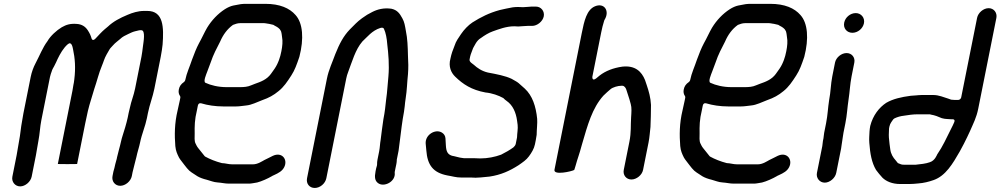

<svg xmlns="http://www.w3.org/2000/svg" viewBox="-20 -758 5081 975"><path d="M189.8 -147 233.8 -367C235.7 -376.7 240 -388.3 242.4 -395C245 -405.9 252.3 -416.1 255.3 -422.4L265.2 -442.3L272.4 -458.2C284.8 -483.9 302 -514.9 324.7 -533.8C344 -549.9 348.8 -517.3 350.9 -507.8C360.6 -463.4 364.8 -413.6 357.3 -354.9C357.3 -354.7 357.2 -354.3 357.2 -354C356.1 -348.7 356 -343.3 355 -338L352.9 -327.5C351.7 -318.8 350 -308 348 -298L273.6 74.9C288.3 75.6 356.4 75.6 371.6 74.9L412.7 -131C416.9 -152.5 421.5 -173.6 426.3 -194.4C435.9 -235.5 448.8 -270.1 458.6 -305.9C458.7 -306.2 458.8 -306.6 458.9 -306.9C471.8 -343.5 482 -387.9 497.4 -423.8C505.7 -442.9 509.3 -460.4 521.4 -481.4L535.2 -505.4C538.9 -513 546.7 -519.2 553.8 -527.7C564.9 -541.1 582.3 -552.3 590.1 -559.9C601.9 -571.5 617.1 -578.8 631.2 -585.2C638.8 -588.6 652.4 -596 665.6 -599.1L681.2 -602.8C685.1 -603.9 688.1 -604.5 691.7 -604.5H697.7C720.1 -604.5 708.6 -544.6 705.9 -522.9L702.3 -495C701.3 -486.8 700 -478.3 698.3 -470L666.2 -309C658.6 -271.2 646.5 -245.5 639.6 -211C637.6 -201.1 634.8 -191.8 633.2 -184L628.6 -161C627.1 -153.3 625.1 -145.2 622.8 -137L615.6 -111C609.4 -88.2 598.5 -60.2 593.7 -36C589.7 -16 578.5 20.1 574.5 40L572.7 49C571.1 57.2 567.4 65.6 565.3 76C563 87.8 559.5 101.4 555.8 113.7L551.4 136C546.1 162.4 564.1 185.5 590.5 185.5C616.8 185.5 644.1 162.4 649.4 136L653.1 117C655.9 103.1 660.8 88.7 663.3 76C666.2 61.5 670.2 51.7 672.5 40C677.4 15.4 687 -12.6 691.3 -34C700 -77.7 717.9 -117 726 -158L731.2 -184C740 -227.7 755.6 -266.1 763.8 -307L796.3 -470C798.5 -481 800.4 -492.3 802 -503.2L805.7 -531.8C812.2 -619.2 810.7 -702.5 728.2 -702.5H711.2C681.8 -702.5 652.8 -693.5 627.5 -682.6C589.3 -666.7 554.9 -648.8 527.9 -622.9C527.7 -622.7 527.3 -622.4 527 -622.2L511.5 -609.2C496.3 -596.5 480.1 -578.1 465.3 -562.5C448.5 -544.8 444.5 -564.4 444.5 -564.4C440.1 -579 436 -588.3 426 -603.9C412.7 -624.3 394.5 -634.8 370.2 -636.5C336.6 -639.2 316.2 -632.5 293.6 -619.6C267.8 -604.4 235.8 -575.1 221.5 -549.7C221.2 -549.3 220.7 -548.5 220.3 -547.9C196.7 -516.7 181.3 -475.6 159.7 -435C150.3 -417.6 140.7 -391.8 135.8 -367L98.8 -182C96.5 -170.1 94.9 -157.3 92.3 -144C85.4 -109.6 83.9 -77.2 76.5 -40C72.6 -20.6 68.6 9.6 64.5 30L42.8 139C37.6 164.9 56.4 188.5 82.4 188.5C108.1 188.5 135.5 165.2 140.8 139L162.5 30C166.6 9.5 170.3 -19.2 175.1 -43C182 -77.7 183.1 -113.3 189.8 -147Z M1108.9 70.5C1108.1 70.5 1106.9 70.4 1106 70.1C1075 62 1045.9 50.4 1022 37.2C1021.1 36.7 1020 35.8 1019.2 34.8L986.4 -6.2C979.6 -14.6 977 -21.5 972.8 -29.7C966.4 -42.2 968.5 -62 968.6 -79.5C968 -116.9 968.2 -150.1 979.9 -197.3L984.6 -221C988 -238.1 1001.7 -233.4 1003 -233C1034 -223.6 1073.1 -217.5 1113.4 -217.5H1179.4C1197.8 -217.5 1214.2 -221 1230.3 -222.4C1257.9 -224.9 1284.3 -239.3 1312.3 -249.7C1344.9 -261 1369.5 -274.4 1394.2 -295C1420.9 -316 1438.9 -343.1 1459.5 -375.1C1477.1 -402 1487 -430.6 1500.2 -469.3C1524.3 -561.9 1518.1 -640.7 1480.7 -681.8C1450.4 -716.7 1400.8 -738.5 1327.4 -738.5H1220.4C1209.2 -738.5 1197.6 -736.2 1184.9 -733.7L1164.3 -729.8C1151.4 -727 1136.6 -720.6 1121.4 -710.9C1086.6 -688.3 1055.2 -655.7 1031.8 -617.3C1019.2 -596.2 1004.4 -562.6 990.2 -537.8C977.6 -514.3 966.2 -485.1 955.2 -455.2C943.3 -419 927.9 -387.6 920.6 -351C920 -347.9 917.4 -343.6 913.8 -341.2C899.3 -331.3 891.3 -319.8 888.2 -304C885.6 -290.9 887.5 -280.2 894.3 -270.3C895.8 -268.1 896.4 -265.1 895.8 -262L893.2 -248.8C888.8 -230.2 885.4 -214.6 882.2 -198.7C865.6 -130 866.1 -70.6 870.3 -16.4C872.6 8.3 879.7 23.4 888.8 41.7C895.1 53.5 906 64.8 916.3 79.4L929.6 96.2C945.6 116.1 958.5 120.1 982.9 137.2C995 144.4 1012 150.5 1030 154.8C1051 160.4 1064 167.2 1085.1 168.5C1106.1 169.8 1122 174.5 1142.2 174.5H1245.2C1256.4 174.5 1271.5 170.8 1285.9 168.7C1307.7 163.4 1341.4 148 1360.1 137C1363.9 134.7 1366 133.3 1370.9 131.5C1395.1 120.4 1413.3 110.8 1423.5 90.4C1442.7 51.9 1411.8 11.2 1364.7 33.7C1350.7 41.8 1335.2 47.6 1322.7 54.6C1310.8 61 1288.6 76.5 1264.7 76.5H1158.7C1139.7 76.5 1123.1 70.5 1108.9 70.5ZM1200.9 -640.5H1320.9C1327.8 -640.5 1335.3 -638.2 1338.4 -638C1349.8 -637 1358.7 -633.3 1365.8 -632.4C1368 -632.1 1370.3 -631.1 1372 -629.3L1386.6 -621.2C1391.8 -618.3 1396.4 -614 1400.8 -609.5C1402 -608.2 1403.5 -604.9 1404.4 -603.8C1410.7 -596 1411 -575.4 1412.3 -569.8C1416.5 -549.1 1414 -523.2 1408.9 -498C1405.9 -482.7 1401.6 -465.5 1396.8 -453.5L1392.8 -443.5C1386.9 -428.7 1378.5 -413.9 1367.7 -399.5C1359.9 -389 1352.6 -375.9 1338.5 -364.2C1311.7 -341.8 1279.7 -335.8 1255.4 -324.8C1238 -316.9 1218.2 -315.5 1199 -315.5H1130C1088.7 -315.5 1050.3 -324.9 1023.5 -337.5C1010.5 -343.6 1027.6 -380.7 1032.3 -394L1049.5 -439.9C1064.1 -483.4 1079.3 -510 1098.1 -547.2C1113.1 -582.1 1134.5 -611.2 1163.1 -631.6C1173.9 -635.4 1184.5 -640.5 1200.9 -640.5Z M1905.5 10 1896.9 53C1895.4 60.7 1894.6 68.8 1894.8 77.4C1894.9 83.3 1891.5 90.2 1890.1 97L1887.1 112C1880.9 143.1 1884.5 159.7 1898.9 171.2C1929.2 195.4 1990.5 164.2 1984.4 119C1984.3 117.9 1984.3 116.3 1984.5 115L1988.1 97C1991 82.6 1994.3 70.4 1994.8 58.9C1994.8 57.3 1994.7 54 1994.9 53L2004 7.3C2010.5 -37 2013.6 -72.5 2019.9 -117.3L2025.1 -153.3C2025.2 -153.5 2025.2 -153.8 2025.2 -154C2028 -167.8 2030.1 -179.9 2031.5 -190.2L2035.4 -219.8C2036.1 -229.4 2037.6 -242.7 2039.9 -257.5C2047 -301.7 2047 -337.6 2051.8 -381.7C2054.3 -415.9 2053.7 -440.6 2051.7 -475.1C2050.7 -520.3 2049.3 -562.4 2041.2 -600.4C2036.4 -627.8 2033.9 -646.3 2022.9 -665.5C2009.6 -690.3 1996.4 -707.5 1967.4 -713.7C1929.3 -719 1897.7 -711.1 1870.4 -697.2C1847.3 -685.1 1841.1 -681.9 1818.4 -665.5C1792.2 -646.4 1780.2 -631.7 1756.2 -608.2C1724 -574.8 1703.6 -535.6 1682.9 -483.8C1668 -442.1 1649.1 -403.8 1640.2 -359L1539.2 147C1533.7 174.3 1551.3 196.5 1578.3 196.5C1605.2 196.5 1631.7 174.3 1637.2 147L1738.2 -359C1740.4 -370.4 1743.8 -381.8 1748 -392.3C1767.4 -443.2 1784.6 -506.3 1819.8 -546.9C1820.1 -547.3 1820.7 -547.9 1821.2 -548.4C1844.9 -569.9 1869.2 -602.8 1911 -615.9C1918 -618 1926.4 -618.7 1929.6 -611.9C1939.4 -590.8 1944.2 -563.6 1946.5 -533.6C1952.3 -484.7 1957.5 -428 1952.4 -370.3C1948 -330.5 1947.2 -294.7 1940.9 -252.8C1936.6 -215.4 1934.9 -192.5 1926.9 -152.3C1921.7 -117.7 1916.9 -79.8 1913 -48C1913 -47.7 1912.9 -47.3 1912.9 -47C1909.6 -30.5 1909.5 -10.2 1905.5 10Z M2611.2 -722.5C2601.2 -722.5 2592.7 -722 2583.1 -720.7C2558.4 -715.5 2538.6 -712.6 2517.6 -707C2464.5 -692.6 2421.7 -671 2379 -644C2357.8 -629.9 2336.3 -607.4 2321 -584.7C2308.3 -565.8 2295.1 -548.1 2288.6 -526.7C2288.5 -526.4 2288.3 -525.7 2288.1 -525.3C2279.6 -505.1 2272.1 -483.9 2267.5 -461C2267.5 -460.8 2267.4 -460.3 2267.3 -460C2256.2 -419.8 2271.2 -388 2291.5 -368.7C2331.1 -330 2374.5 -301.5 2445.2 -288.4C2479.2 -285.1 2511.9 -273.3 2535.5 -260.2C2536.4 -259.7 2537.6 -258.8 2538.3 -257.8C2541.6 -253.7 2546.1 -250.6 2552.7 -245.6C2584.7 -223.4 2600.2 -186.5 2605.8 -145L2608.6 -124C2611.1 -105.1 2605.7 -78.9 2605.7 -62.5C2605.7 -61.8 2605.6 -60.8 2605.5 -60L2598.9 -27C2597.7 -20.9 2591.3 -12.7 2587 -9.5C2568.5 4 2546.4 16.6 2525.7 26.9C2525.3 27.1 2524.6 27.4 2524.1 27.6C2493.7 38.9 2456.7 46.5 2418.7 46.5C2410.6 46.5 2402.1 45.5 2391.9 45.5H2341.9C2337.1 45.5 2334.8 45.4 2328.9 44.3L2315.8 42.4C2306.6 41 2299.6 37.7 2287.2 35.4C2251 30.9 2245.8 9.1 2244.1 -20.9L2242.1 -55.7C2240.9 -68.3 2235.3 -77.7 2224.3 -84.6C2191.2 -105.3 2138.1 -73.8 2141.7 -28.5L2144.9 5.6C2150.4 80.2 2179.2 118.5 2250.6 132.7C2277.3 136.9 2294.6 143.5 2322.4 143.5H2372.4C2380.5 143.5 2387.2 143.8 2394.8 144.5C2411.2 144.4 2430.9 142.1 2446.7 140.6L2466.8 138.6C2524.3 129.8 2568 109.9 2613.1 81.1C2635.3 65.6 2652.7 54.1 2665.8 36.1C2678.8 18.7 2692.1 -2.8 2696.5 -25L2700.7 -46C2702.6 -55.5 2704 -64.2 2705.2 -73.3C2705.3 -98.3 2709.6 -133.8 2707.8 -154.5C2701.5 -218.1 2683.7 -272.3 2644.8 -308.2C2631.2 -321.4 2626 -323.7 2613.4 -336.1C2602.5 -345.1 2593.7 -348 2577.9 -357.8C2545.3 -373.2 2503 -381.1 2457.3 -389.7C2427 -396.8 2404 -412.5 2385.9 -429.2C2381.6 -433.3 2362 -443.3 2364.5 -456L2367.5 -471C2370.2 -484.4 2378.3 -500 2381.8 -512.1C2382.2 -513.5 2383 -515.2 2384 -516.6C2390.2 -525.6 2399.2 -552.1 2422.8 -565.4C2439.9 -577.9 2462 -591.7 2482.1 -598.7C2513.1 -609.5 2550.2 -624.5 2591.7 -624.5C2598.2 -624.5 2603.7 -624.2 2612 -623.5C2624.8 -623.6 2643.5 -626.5 2659.1 -626.5L2682.1 -626.5C2708.3 -626.5 2736.1 -649.2 2741.3 -675C2746.4 -701 2727.6 -724.5 2701.6 -724.5H2678.6C2668.5 -724.5 2651.7 -721.5 2636 -721.5C2626.8 -721.5 2618.4 -722.5 2611.2 -722.5Z M3186.4 153.5C3212.6 153.5 3240.4 130.8 3245.5 105L3273.5 -35C3279 -62.5 3279.6 -84.5 3283.2 -113.5C3284.1 -142.9 3286.3 -193 3285.8 -225.2C3283.9 -262.8 3274.9 -294.2 3264.1 -326.1L3255.4 -351.8C3238.4 -393.8 3206.5 -426.8 3140.3 -419.6C3095.3 -413.3 3055.1 -398.1 3024.8 -374.3C3020.5 -370.4 3013.4 -364.3 3007 -359.6C2985.2 -343.3 2988.2 -369 2988.2 -369L3032.9 -593C3036.8 -612.4 3042 -634.3 3047.2 -649.9L3047.7 -652C3048 -653.5 3048.7 -655.4 3049.7 -656.9C3077.8 -701.7 3049.1 -745.6 3001.6 -726.1C2959.6 -708.9 2946.7 -652.1 2934.5 -591L2795.7 104C2789.8 133.8 2883.1 112.6 2895.9 105.1C2896 104.9 2899.6 95.7 2902.7 84.1C2913.8 43.3 2920 32.4 2935.7 -26C2964.2 -123.6 2987.2 -208.9 3044.2 -272.3C3056.9 -285.6 3069.7 -295.3 3079.3 -304.2C3090.8 -314.9 3118.1 -322.5 3135.4 -322.5L3140.4 -322.5C3151.3 -322.5 3158.3 -310.1 3160.5 -302.8C3165.9 -287.3 3171.1 -271.1 3176.1 -254.4C3178.4 -245.4 3180.6 -237.6 3183 -229.6C3188.6 -210.8 3186.4 -186.5 3184.9 -162.7C3181.9 -118.6 3186 -87.6 3176.1 -38L3147.5 105C3142.3 131.1 3160.3 153.5 3186.4 153.5Z M3672.9 70.5C3672.1 70.5 3670.9 70.4 3670 70.1C3639 62 3609.9 50.4 3586 37.2C3585.1 36.7 3584 35.8 3583.2 34.8L3550.4 -6.2C3543.6 -14.6 3541 -21.5 3536.8 -29.7C3530.4 -42.2 3532.5 -62 3532.6 -79.5C3532 -116.9 3532.2 -150.1 3543.9 -197.3L3548.6 -221C3552 -238.1 3565.7 -233.4 3567 -233C3598 -223.6 3637.1 -217.5 3677.4 -217.5H3743.4C3761.8 -217.5 3778.2 -221 3794.3 -222.4C3821.9 -224.9 3848.3 -239.3 3876.3 -249.7C3908.9 -261 3933.5 -274.4 3958.2 -295C3984.9 -316 4002.9 -343.1 4023.5 -375.1C4041.1 -402 4051 -430.6 4064.2 -469.3C4088.3 -561.9 4082.1 -640.7 4044.7 -681.8C4014.4 -716.7 3964.8 -738.5 3891.4 -738.5H3784.4C3773.2 -738.5 3761.6 -736.2 3748.9 -733.7L3728.3 -729.8C3715.4 -727 3700.6 -720.6 3685.4 -710.9C3650.6 -688.3 3619.2 -655.7 3595.8 -617.3C3583.2 -596.2 3568.4 -562.6 3554.2 -537.8C3541.6 -514.3 3530.2 -485.1 3519.2 -455.2C3507.3 -419 3491.9 -387.6 3484.6 -351C3484 -347.9 3481.4 -343.6 3477.8 -341.2C3463.3 -331.3 3455.3 -319.8 3452.2 -304C3449.6 -290.9 3451.5 -280.2 3458.3 -270.3C3459.8 -268.1 3460.4 -265.1 3459.8 -262L3457.2 -248.8C3452.8 -230.2 3449.4 -214.6 3446.2 -198.7C3429.6 -130 3430.1 -70.6 3434.3 -16.4C3436.6 8.3 3443.7 23.4 3452.8 41.7C3459.1 53.5 3470 64.8 3480.3 79.4L3493.6 96.2C3509.6 116.1 3522.5 120.1 3546.9 137.2C3559 144.4 3576 150.5 3594 154.8C3615 160.4 3628 167.2 3649.1 168.5C3670.1 169.8 3686 174.5 3706.2 174.5H3809.2C3820.4 174.5 3835.5 170.8 3849.9 168.7C3871.7 163.4 3905.4 148 3924.1 137C3927.9 134.7 3930 133.3 3934.9 131.5C3959.1 120.4 3977.3 110.8 3987.5 90.4C4006.7 51.9 3975.8 11.2 3928.7 33.7C3914.7 41.8 3899.2 47.6 3886.7 54.6C3874.8 61 3852.6 76.5 3828.7 76.5H3722.7C3703.7 76.5 3687.1 70.5 3672.9 70.5ZM3764.9 -640.5H3884.9C3891.8 -640.5 3899.3 -638.2 3902.4 -638C3913.8 -637 3922.7 -633.3 3929.8 -632.4C3932 -632.1 3934.3 -631.1 3936 -629.3L3950.6 -621.2C3955.8 -618.3 3960.4 -614 3964.8 -609.5C3966 -608.2 3967.5 -604.9 3968.4 -603.8C3974.7 -596 3975 -575.4 3976.3 -569.8C3980.5 -549.1 3978 -523.2 3972.9 -498C3969.9 -482.7 3965.6 -465.5 3960.8 -453.5L3956.8 -443.5C3950.9 -428.7 3942.5 -413.9 3931.7 -399.5C3923.9 -389 3916.6 -375.9 3902.5 -364.2C3875.7 -341.8 3843.7 -335.8 3819.4 -324.8C3802 -316.9 3782.2 -315.5 3763 -315.5H3694C3652.7 -315.5 3614.3 -324.9 3587.5 -337.5C3574.5 -343.6 3591.6 -380.7 3596.3 -394L3613.5 -439.9C3628.1 -483.4 3643.3 -510 3662.1 -547.2C3677.1 -582.1 3698.5 -611.2 3727.1 -631.6C3737.9 -635.4 3748.5 -640.5 3764.9 -640.5Z M4161.7 -56 4158.9 -42C4157.2 -33.3 4157.4 -24.7 4155.7 -16L4128.5 120C4123.4 145.9 4142.2 169.5 4168.2 169.5C4193.9 169.5 4221.3 146.2 4226.5 120L4251.3 -4C4253.5 -15 4253.9 -27 4256.9 -42C4259.2 -53.7 4260.4 -69.7 4263.3 -84L4272.9 -132C4281.6 -175.6 4282.4 -209 4289.3 -254.4C4295.2 -291.2 4296.4 -330.2 4304.4 -370L4318.3 -440C4323.6 -466.2 4305.6 -488.5 4279 -488.5C4252.4 -488.5 4225.6 -466.2 4220.3 -440L4206.4 -370C4198.5 -330.5 4198.8 -291.8 4190.5 -250.3C4184 -209.6 4183.6 -176 4174.9 -132L4165.3 -84C4163.2 -73.7 4163.4 -64.8 4161.7 -56ZM4266.9 -643C4261.2 -614.8 4280 -591.5 4308.6 -591.5C4335.8 -591.5 4361.8 -612.8 4367.3 -640C4372.8 -667.6 4353 -691.5 4325.5 -691.5C4298.3 -691.5 4272.3 -670.2 4266.9 -643Z M4808.4 -152.5H4816.4C4832.8 -152.5 4826.2 -138.7 4825.5 -137L4818.3 -121C4818.2 -120.8 4818.1 -120.6 4818 -120.4L4808 -100.4C4786.5 -57.9 4767.3 -14.3 4739.4 25.9C4737.2 29.7 4727.8 57.6 4701.9 65.7C4681.8 73.2 4655 75.8 4630.7 78.4C4630.4 78.5 4629.8 78.5 4629.3 78.5H4571.3C4557.7 78.5 4553.4 76 4543.4 71.7C4539.8 70.6 4539.8 70.6 4538.4 68.8L4528.2 56.1C4515.4 42.1 4504.1 24.3 4501 1L4497.3 -26.2C4496.3 -35.3 4495.3 -45.7 4493.9 -59.6C4492.6 -79.2 4494.9 -90.1 4494.6 -104.3C4494.6 -105 4494.7 -106.1 4494.9 -107L4496.7 -116C4500 -132.5 4511.3 -144 4513.9 -149C4515.3 -151.6 4519.1 -155.5 4522.8 -157.2C4538.4 -164.3 4551.7 -168.2 4570.3 -170.4C4591.5 -173.8 4615.8 -177.5 4639.4 -177.5H4700.4C4703.6 -177.5 4705.1 -176.8 4706.7 -176.1C4727.8 -172.7 4744.7 -165.6 4762.5 -157.9C4771.6 -155.3 4782.6 -153.5 4791.6 -153.5C4797.6 -153.5 4803.3 -152.5 4808.4 -152.5ZM5000.5 -716.5C4974.2 -716.5 4946.9 -693.4 4941.7 -667L4861 -263C4859.9 -257.6 4853.6 -250.5 4846 -250.5H4828C4823.5 -250.5 4819.6 -250.8 4814.3 -251.5H4813.2C4812.1 -251.5 4810.6 -251.7 4809.4 -252.1L4795.6 -257.1C4771.9 -264.3 4747.3 -275.5 4720 -275.5H4660C4650.3 -275.5 4640.5 -274.3 4630.6 -273.5L4604.5 -271.6C4556.2 -265.2 4514.7 -255.8 4480.3 -235.8C4444.7 -212.3 4413.1 -172.9 4399.2 -118.7C4397.4 -109.4 4396 -99.1 4395.5 -90.9C4394.8 -69.2 4392.7 -54.7 4394.5 -32.3C4398.5 22.2 4406.6 67.9 4428.6 104.9C4437.8 117.7 4449.6 131.7 4461.3 144.5C4480.2 162.9 4510.5 176.5 4551.8 176.5L4595.8 176.5C4613.5 176.5 4623.8 175.3 4643.3 173.5C4670.1 171.7 4697.6 164.8 4721.3 156.3C4782 134.8 4817.7 74.1 4854 10.8L4874.6 -27.7C4885.8 -50.7 4897.3 -72.3 4906.5 -93.8C4922.9 -131.8 4938.6 -160.8 4947.6 -206L5039.7 -667C5044.9 -693.4 5026.9 -716.5 5000.5 -716.5Z"/></svg>

Font: Smoothie
Style: LightIt
Weight: 400
Foundry: Cannot Into Space Fonts
Version: Version 0.8